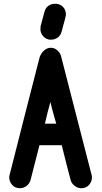

<svg xmlns="http://www.w3.org/2000/svg" viewBox="-20 -989 539 1017"><path d="M465 -63Q466 -60 466.5 -57Q467 -54 467 -49Q467 -27 451.5 -9.5Q436 8 410 8Q392 8 375.5 -4.5Q359 -17 354 -36L330 -128L307 -220H189Q178 -174 165.5 -128Q153 -82 142 -36Q137 -17 121 -4.5Q105 8 86 8Q60 8 44.5 -9.5Q29 -27 29 -49V-54Q29 -58 31 -63L110 -374L190 -686Q198 -708 214 -722Q230 -736 249 -736Q268 -736 283 -723Q298 -710 303 -693ZM216 -928V-927Q221 -947 236 -958Q251 -969 271 -969H277H280Q282 -969 287 -967L286 -968Q306 -963 317.5 -948Q329 -933 329 -912Q329 -909 328.5 -905.5Q328 -902 326 -897L327 -898L306 -820V-821Q301 -801 285.5 -790Q270 -779 252 -779H245H241Q239 -779 237 -780Q218 -785 206 -800.5Q194 -816 194 -835Q194 -837 194.5 -838.5Q195 -840 195 -842V-850ZM278 -334 269 -365 262 -390Q259 -402 255 -416L247 -449Q239 -420 232 -393L218 -334Z"/></svg>

Font: VDS
Style: Bold
Weight: 700
Designer: artmaker
Foundry: artmaker
Version: Version 1.000 2009 initial release